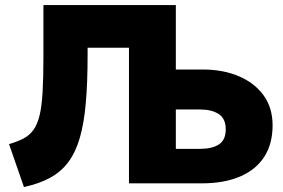

<svg xmlns="http://www.w3.org/2000/svg" viewBox="-20 -720 1112 754"><path d="M74 14.5 15.5 -154Q49.5 -164 73 -176.5Q96.5 -189 111.8 -210.5Q127 -232 135.5 -267.2Q144 -302.5 147.2 -357.8Q150.5 -413 150.5 -494V-700H670.5L486.5 -532.5H324V-503Q324 -396 317 -316Q310 -236 293.5 -179Q277 -122 248.5 -83.8Q220 -45.5 177 -22Q134 1.5 74 14.5ZM670.5 -135.5H766Q813 -135.5 839.8 -153Q866.5 -170.5 866.5 -212Q866.5 -254.5 838.8 -272.2Q811 -290 767 -290H670.5ZM486.5 0V-700H670.5V-447H776.5Q855.5 -447 917.2 -421Q979 -395 1014.8 -346Q1050.5 -297 1050.5 -228Q1050.5 -155 1017.8 -104.2Q985 -53.5 922.8 -26.8Q860.5 0 772 0Z"/></svg>

Font: Geologica Roman ExtraBold
Style: Regular
Weight: 800
Designer: Sindre Bremnes, Frode Helland
Foundry: Monokrom Skriftforlag AS
Version: Version 1.010;gftools[0.9.28]